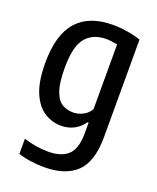

<svg xmlns="http://www.w3.org/2000/svg" viewBox="-144 -639 783 955"><g transform="rotate(20 247.0 -161.0)"><path d="M205 230Q173 230 136 225Q99 220 68.5 210V129.5Q134.5 150.5 198 150.5Q267.5 150.5 303.2 117.5Q339 84.5 339 1V-54H333.5Q316.5 -28 285.8 -10.2Q255 7.5 213.5 7.5Q167.5 7.5 126.5 -18Q85.5 -43.5 60 -102.2Q34.5 -161 34.5 -261.5Q34.5 -409 98.2 -480.8Q162 -552.5 287.5 -552.5Q324.5 -552.5 365 -546Q405.5 -539.5 435.5 -528.5V-14Q435.5 117.5 377 173.8Q318.5 230 205 230ZM248.5 -75Q274.5 -75 299.5 -87.8Q324.5 -100.5 339 -125V-468Q327.5 -470.5 311.2 -472.8Q295 -475 280.5 -475Q210.5 -475 172.2 -429.8Q134 -384.5 134 -270.5Q134 -191 148.8 -148.8Q163.5 -106.5 189.2 -90.8Q215 -75 248.5 -75Z"/></g></svg>

Font: Encode Sans Cnd Md
Style: Regular
Weight: 500
Width: 3
Designer: Multiple Designers
Foundry: Impallari Type
Version: Version 3.002; ttfautohint (v1.8.3) -l 8 -r 50 -G 200 -x 14 